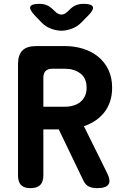

<svg xmlns="http://www.w3.org/2000/svg" viewBox="-20 -970 640 1000"><path d="M205.8 -414.2H318.6Q342.1 -414.2 362.4 -420.3Q382.8 -426.4 398.2 -438.6Q413.6 -450.9 422.3 -469.4Q431.1 -487.9 431.1 -513.1Q431.1 -563.4 398.3 -587.7Q365.6 -612 318.6 -612H252.8Q229.3 -612 217.6 -600.2Q205.8 -588.5 205.8 -565ZM205.8 -296.2V-56Q205.8 -22.5 189.2 -6.3Q172.6 10 139.1 10Q105.6 10 89.7 -6.3Q73.8 -22.5 73.8 -56V-636Q73.8 -684 96.8 -707Q119.8 -730 167.8 -730H318.6Q368.4 -730 412.9 -716.1Q457.4 -702.3 491.3 -674.7Q525.1 -647.2 544.6 -606.7Q564 -566.3 564 -513.1Q564 -473.8 553.2 -441.5Q542.4 -409.2 522.8 -384.3Q503.2 -359.5 476.1 -341.4Q449 -323.4 417.1 -312.6L537.3 -70Q557.9 -29.5 545.2 -9.8Q532.5 10 485.3 10Q461.5 10 443.7 2.1Q426 -5.7 413.8 -30.5L286 -296.2ZM186.3 -950Q207.5 -950 224.5 -942.6Q241.4 -935.2 256.9 -919.7L265.7 -911.2Q282.5 -894.4 299.2 -894.1Q316 -893.7 332.8 -910.5L344.3 -921.4Q359.8 -936.6 376.9 -943.3Q394.1 -950 415.3 -950Q456.7 -950 463.3 -934.8Q469.9 -919.7 440.6 -890.4L404.6 -853.7Q382.6 -831 353.7 -820.5Q324.7 -810 300 -810Q275.3 -810 246.1 -820.5Q217 -831 195.7 -853.7L160.7 -890.1Q131.8 -921.1 137.8 -935.5Q143.9 -950 186.3 -950Z"/></svg>

Font: Maple Mono
Style: Regular
Weight: 400
Monospace: yes
Designer: subframe7536
Version: Version 7.300